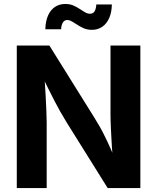

<svg xmlns="http://www.w3.org/2000/svg" viewBox="-20 -960 802 980"><path d="M65.7 -727.5H232.1L461.8 -359.2Q476.6 -335.4 489.9 -312.2Q503.2 -288.9 515.6 -263Q546.7 -201.3 572 -132.9H556.7Q553.4 -170.5 550.7 -216.9Q547.9 -260 546 -305Q544 -349.9 544 -378.3V-727.5H696.4V0H529.6L321 -333.9Q284.3 -393.7 258.5 -444.3Q243.8 -472.4 225.7 -509Q207.6 -545.6 186.9 -587.5H205.8Q210.2 -522.4 212.7 -476.8Q215.1 -432.1 216.7 -393.9Q218.3 -355.6 218.3 -334.4V0H65.7ZM365.2 -839.4Q351 -848.9 341.7 -853.4Q332.3 -858 323.8 -858Q309.2 -858 301.1 -845.3Q292.9 -832.6 291.9 -810.7H211.4Q212.4 -851.6 225.1 -880.5Q237.8 -909.4 260.4 -924.5Q283 -939.7 313.2 -939.7Q337.3 -939.7 355.4 -931.6Q373.5 -923.6 395.5 -908.9Q410.6 -898.9 419.8 -894.3Q429 -889.8 438.5 -889.8Q454.7 -889.8 462.3 -901.4Q470 -913.1 471.6 -937.2H550.9Q550.2 -896.7 537.2 -867.4Q524.1 -838.2 501.3 -822.9Q478.6 -807.7 449.6 -807.7Q425.5 -807.7 406.7 -816Q387.8 -824.3 365.2 -839.4Z"/></svg>

Font: Raveo Variable
Style: Regular
Weight: 400
Designer: Jakub Foglar, Rasmus Andersson (Inter)
Foundry: Jakubfoglar.com
Version: Version 1.000;Glyphs 3.2.3 (3260)